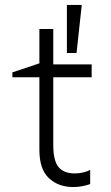

<svg xmlns="http://www.w3.org/2000/svg" viewBox="-20 -740 449 775"><path d="M276 15Q215.5 15 177.2 -21Q139 -57 139 -135V-623H195V-480H350V-428H195V-155Q195 -91.5 216.2 -65.8Q237.5 -40 281 -40Q300.5 -40 316.2 -44Q332 -48 344 -54V3Q327.5 9 310 12Q292.5 15 276 15ZM30 -428V-448L156 -490V-428ZM250 -526V-720H310L289 -526Z"/></svg>

Font: Geologica-Sharp
Style: Regular
Weight: 100
Designer: Sindre Bremnes, Frode Helland
Foundry: Monokrom Skriftforlag AS
Version: Version 1.010;gftools[0.9.28]